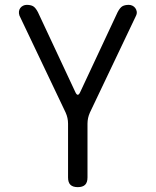

<svg xmlns="http://www.w3.org/2000/svg" viewBox="-20 -580 640 790"><path d="M300 190Q280 190 270 180.5Q260 171 260 150V-71Q260 -83 257.5 -94.5Q255 -106 250 -117L60 -516Q57 -525 58 -533Q59 -541 63.5 -547Q68 -553 75 -556.5Q82 -560 90 -560Q106 -560 116 -554.5Q126 -549 136 -530L290 -201Q295 -190 300 -190Q305 -190 310 -201L464 -530Q474 -549 484 -554.5Q494 -560 510 -560Q518 -560 525 -556.5Q532 -553 536.5 -547Q541 -541 542.5 -533Q544 -525 540 -516L350 -117Q345 -106 342.5 -94.5Q340 -83 340 -71V150Q340 171 330 180.5Q320 190 300 190Z"/></svg>

Font: Maple Mono NL Light
Style: Regular
Weight: 300
Monospace: yes
Designer: subframe7536
Version: Version 7.000